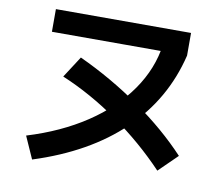

<svg xmlns="http://www.w3.org/2000/svg" viewBox="-82 -826 1102 956"><g transform="rotate(10 469.0 -348.0)"><path d="M681.2 -645.7 715.9 -612.2H125.4V-726.7H808.7V-612.2Q753.4 -382.4 583.8 -219.5Q414.3 -56.6 138.6 31.4L88.6 -80.9Q256.2 -132 383.7 -216.5Q511.1 -301.1 587.7 -411.1Q664.4 -521 681.2 -645.7ZM219.7 -402.5 289.8 -510.9Q455.2 -434.4 602 -331Q748.8 -227.6 855.4 -113.3L762.3 -22.3Q646.8 -143.9 506.7 -242.5Q366.6 -341 219.7 -402.5Z"/></g></svg>

Font: Pretendard JP Variable
Style: Regular
Weight: 400
Designer: Base glyphs from Inter by Rasmus Andersson; Hangul glyphs from Noto Sans CJK(Source Han Sans) by Jang Soo-young and Kang
Foundry: Kil Hyung-jin
Version: Version 1.307;Glyphs 3.2 (3192)